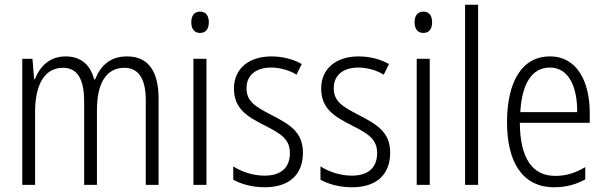

<svg xmlns="http://www.w3.org/2000/svg" viewBox="-20 -780 2555 810"><path d="M516 -542C447 -542 406 -506 381 -445H377C363 -502 325 -542 257 -542C187 -542 148 -498 127 -446H124L117 -532H74V0H128V-307C128 -415 163 -494 246 -494C300 -494 335 -456 335 -352V0H389V-316C389 -430 429 -494 505 -494C560 -494 595 -454 595 -357V0H649V-363C649 -486 601 -542 516 -542Z M824 -731C799 -731 787 -713 787 -686C787 -658 800 -641 824 -641C848 -641 861 -658 861 -686C861 -713 849 -731 824 -731ZM851 -532H796V0H851Z M1258 -136C1258 -223 1202 -255 1127 -294C1055 -331 1020 -353 1020 -408C1020 -463 1060 -495 1124 -495C1162 -495 1202 -483 1231 -465L1253 -510C1217 -530 1173 -542 1125 -542C1026 -542 967 -487 967 -407C967 -322 1021 -289 1098 -250C1168 -215 1203 -191 1203 -134C1203 -75 1168 -39 1096 -39C1047 -39 998 -56 964 -78V-22C994 -5 1040 10 1097 10C1201 10 1258 -44 1258 -136Z M1626 -136C1626 -223 1570 -255 1495 -294C1423 -331 1388 -353 1388 -408C1388 -463 1428 -495 1492 -495C1530 -495 1570 -483 1599 -465L1621 -510C1585 -530 1541 -542 1493 -542C1394 -542 1335 -487 1335 -407C1335 -322 1389 -289 1466 -250C1536 -215 1571 -191 1571 -134C1571 -75 1536 -39 1464 -39C1415 -39 1366 -56 1332 -78V-22C1362 -5 1408 10 1465 10C1569 10 1626 -44 1626 -136Z M1766 -731C1741 -731 1729 -713 1729 -686C1729 -658 1742 -641 1766 -641C1790 -641 1803 -658 1803 -686C1803 -713 1791 -731 1766 -731ZM1793 -532H1738V0H1793Z M1997 0V-760H1942V0Z M2300 -542C2181 -542 2119 -434 2119 -264C2119 -99 2182 10 2318 10C2369 10 2410 -2 2449 -23V-75C2405 -49 2367 -38 2322 -38C2224 -38 2174 -115 2173 -262H2468V-303C2468 -434 2416 -542 2300 -542ZM2300 -495C2380 -495 2416 -412 2415 -307H2175C2182 -432 2227 -495 2300 -495Z"/></svg>

Font: Noto Sans Thai Cond Light
Style: Regular
Weight: 300
Width: 3
Designer: Monotype Design Team
Foundry: Monotype Imaging Inc.
Version: Version 2.002